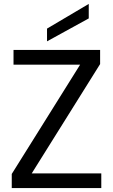

<svg xmlns="http://www.w3.org/2000/svg" viewBox="-20 -960 578 980"><path d="M40 0ZM40 0ZM497 0H40V-72L389 -630H49V-705H491V-633L142 -75H497ZM220 -749V-814L433 -940V-866Z"/></svg>

Font: Ulagadi Sans
Style: Regular
Weight: 400
Designer: Ninad Kale (Devanagari), Jonny Pinhorn (Latin)
Foundry: Indian Type Foundry
Version: Version 3.01;March 29, 2020;FontCreator 12.0.0.2522 64-bit; 